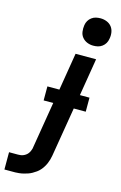

<svg xmlns="http://www.w3.org/2000/svg" viewBox="-242 -810 684 1084"><g transform="rotate(15 100.5 -267.5)"><path d="M-99 215V114H-47Q-39 114 -31.5 113Q-24 112 -16.5 109Q-9 106 -2 101Q5 96 10 89.5Q15 83 19 74Q23 65 24 60L70 -219H14V-301H84L120 -520H240L204 -301H260V-219H190L142 70Q140 82 136.5 94Q133 106 128 117.5Q123 129 116 140Q109 151 100.5 160.5Q92 170 81.5 177.5Q71 185 59.5 191.5Q48 198 36 202Q24 206 12 209Q0 212 -14 213.5Q-28 215 -36 215ZM204 -590Q185 -590 168 -597Q151 -604 139.5 -618Q128 -632 125.5 -651Q123 -670 126 -689Q128 -703 135 -715Q142 -727 153.5 -735.5Q165 -744 178 -747Q191 -750 205 -750Q224 -750 241.5 -743Q259 -736 270 -722Q281 -708 284 -689Q287 -670 283 -651Q281 -637 274 -625Q267 -613 255.5 -604.5Q244 -596 231 -593Q218 -590 204 -590Z"/></g></svg>

Font: Iosevka Aile Oblique
Style: Bold
Weight: 700
Italic angle: -9°
Designer: Belleve Invis
Foundry: Belleve Invis
Version: Version 31.1.0; ttfautohint (v1.8.4)